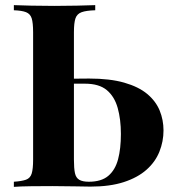

<svg xmlns="http://www.w3.org/2000/svg" viewBox="-20 -728 680 748"><path d="M351 -708V-688Q316 -687 298 -680.5Q280 -674 274 -656.5Q268 -639 268 -602V-106Q268 -72 272 -53.5Q276 -35 289 -27.5Q302 -20 326 -20Q375 -20 402 -43Q429 -66 440 -107.5Q451 -149 451 -206Q451 -263 438.5 -307.5Q426 -352 396 -377Q366 -402 311 -402Q293 -402 273.5 -402Q254 -402 235.5 -401.5Q217 -401 203 -401V-421Q237 -421 270.5 -421.5Q304 -422 327 -422Q408 -422 464 -406Q520 -390 553.5 -362Q587 -334 602 -297.5Q617 -261 617 -220Q617 -177 601 -137Q585 -97 550.5 -66.5Q516 -36 462 -18.5Q408 -1 332 -1Q309 -1 271.5 -2Q234 -3 184 -3Q144 -3 101.5 -2.5Q59 -2 34 0V-20Q65 -22 81.5 -28Q98 -34 103.5 -52Q109 -70 109 -106V-602Q109 -639 103.5 -656.5Q98 -674 81.5 -680.5Q65 -687 34 -688V-708Q59 -707 101.5 -706Q144 -705 192 -705Q236 -705 279.5 -706Q323 -707 351 -708Z"/></svg>

Font: Playfair Display
Style: Bold
Weight: 700
Designer: Claus Eggers Sørensen
Foundry: Claus Eggers Sørensen
Version: Version 1.203